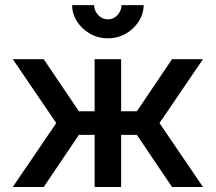

<svg xmlns="http://www.w3.org/2000/svg" viewBox="-20 -743 857 763"><path d="M153.8 0H30.8L203.6 -253.9L30.8 -507.8H153.8L293.5 -300.8H356V-507.8H461.4V-300.8H523.9L663.6 -507.8H786.6L613.8 -253.9L786.6 0H663.6L523.9 -207H461.4V0H356V-207H293.5ZM408.7 -590.8Q369.1 -590.8 336.9 -609.6Q304.7 -628.4 285.6 -658.4Q266.6 -688.5 266.6 -722.7H354Q354 -701.2 369.9 -683.6Q385.7 -666 408.7 -666Q431.6 -666 447.3 -683.6Q462.9 -701.2 462.9 -722.7H550.8Q550.8 -688.5 531.7 -658.4Q512.7 -628.4 480.5 -609.6Q448.2 -590.8 408.7 -590.8Z"/></svg>

Font: Giphurs Medium
Style: Regular
Weight: 500
Version: Version 0.920; ttfautohint (v1.8.4.7-5d5b)